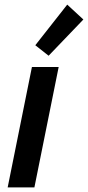

<svg xmlns="http://www.w3.org/2000/svg" viewBox="-20 -811 381 831"><path d="M118.2 -521H233.9L128.9 0H13.2ZM132.8 -615.2 271 -791 340.8 -726.6 190.4 -569.8Z"/></svg>

Font: Reddit Sans Chocolate SemiBold
Style: Italic
Weight: 600
Italic angle: -11.25°
Designer: Stephen Hutchings
Version: Version 1.013